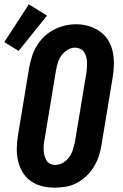

<svg xmlns="http://www.w3.org/2000/svg" viewBox="-47 -858 567 886"><path d="M205 8Q175 8 146.5 1Q118 -6 95 -22.5Q72 -39 57.5 -63Q43 -87 36.5 -115Q30 -143 30.5 -173.5Q31 -204 36 -234L88 -548Q93 -574 101 -599Q109 -624 123.5 -647.5Q138 -671 158 -690Q178 -709 202.5 -721.5Q227 -734 252.5 -740Q278 -746 305 -746Q335 -746 363 -737.5Q391 -729 414 -713Q437 -697 452 -672.5Q467 -648 473 -620Q479 -592 478.5 -561.5Q478 -531 473 -501L421 -187Q417 -161 408.5 -136Q400 -111 386 -88Q372 -65 351.5 -45.5Q331 -26 307 -13.5Q283 -1 257 3.5Q231 8 205 8ZM208 -97Q226 -97 243.5 -107Q261 -117 272.5 -133Q284 -149 289.5 -167.5Q295 -186 299 -204L351 -518Q353 -531 354 -544Q355 -557 354.5 -570Q354 -583 351 -595Q348 -607 341.5 -617Q335 -627 323.5 -632.5Q312 -638 299 -638Q281 -638 264 -627.5Q247 -617 236 -601Q225 -585 219.5 -567Q214 -549 211 -531L159 -217Q156 -204 155 -191Q154 -178 154.5 -165.5Q155 -153 158 -141Q161 -129 167 -118.5Q173 -108 184 -102.5Q195 -97 208 -97ZM39 -623 -27 -664 86 -838 170 -786Z"/></svg>

Font: Iosevka Slab Extrabold Oblique
Style: Regular
Weight: 800
Italic angle: -9°
Monospace: yes
Designer: Belleve Invis
Foundry: Belleve Invis
Version: Version 11.1.1; ttfautohint (v1.8.3)